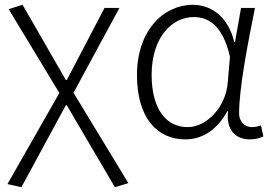

<svg xmlns="http://www.w3.org/2000/svg" viewBox="-20 -567 1137 799"><path d="M69 212 254 -129H258L458 212L514 195L286 -181L477 -534H415L258 -234H254L74 -547L16 -529L227 -180L11 199Z M751 13C823 13 883 -27 926 -104H929C920 -26 961 13 1019 13C1045 13 1063 7 1076 1L1066 -45C1055 -41 1041 -38 1028 -38C999 -38 975 -60 975 -95C975 -200 1011 -385 1041 -534H983L958 -392H955C927 -505 852 -547 783 -547C660 -547 550 -440 550 -254C550 -78 633 13 751 13ZM761 -38C666 -38 611 -121 611 -255C611 -411 695 -496 786 -496C838 -496 905 -472 937 -331L928 -226C921 -123 841 -38 761 -38Z"/></svg>

Font: GenYoGothic2 TW L
Style: Regular
Weight: 300
Version: Version 2.100;PS 2.1;hotconv 16.6.51;makeotf.lib2.5.65220 DE